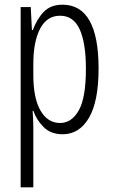

<svg xmlns="http://www.w3.org/2000/svg" viewBox="-20 -562 483 818"><path d="M246 -542Q400 -542 400 -270Q400 -130 359 -60Q318 10 247 10Q197 10 166.5 -20Q136 -50 122 -90H119Q120 -75 121 -56.5Q122 -38 122 -19V236H68V-532H111L116 -434H120Q137 -481 166.5 -511.5Q196 -542 246 -542ZM236 -495Q180 -495 151 -440Q122 -385 122 -289V-242Q122 -144 152.5 -91Q183 -38 236 -38Q285 -38 315.5 -91.5Q346 -145 346 -269Q346 -379 319.5 -437Q293 -495 236 -495Z"/></svg>

Font: Noto Sans ExtraCondensed Light
Style: Regular
Weight: 300
Width: 2
Designer: Monotype Design Team
Foundry: Monotype Imaging Inc.
Version: Version 2.013; ttfautohint (v1.8.4.7-5d5b)